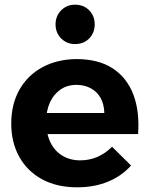

<svg xmlns="http://www.w3.org/2000/svg" viewBox="-20 -794 637 819"><path d="M425 -312Q424 -349 409.5 -375.5Q395 -402 368 -417Q341 -432 306 -432Q267 -432 238 -412Q209 -392 193 -357Q177 -322 177 -276Q177 -224 195 -187Q213 -150 246 -130Q279 -110 322 -110Q400 -110 458 -168L539 -88Q499 -43 440.5 -19Q382 5 309 5Q223 5 160 -29Q97 -63 62.5 -124.5Q28 -186 28 -267Q28 -350 63 -411.5Q98 -473 160.5 -507Q223 -541 305 -542Q400 -542 460.5 -502.5Q521 -463 548.5 -391.5Q576 -320 569 -222H155V-312ZM300 -774Q337 -774 360.5 -750Q384 -726 384 -690Q384 -654 360.5 -630Q337 -606 300 -606Q265 -606 241 -630Q217 -654 217 -690Q217 -726 241 -750Q265 -774 300 -774Z"/></svg>

Font: Alexandria SemiBold
Style: Regular
Weight: 600
Designer: Mohamed Gaber
Foundry: Kief Type Foundry
Version: Version 5.100